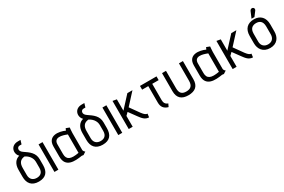

<svg xmlns="http://www.w3.org/2000/svg" viewBox="107 -1858 4481 3026"><g transform="rotate(-30 2348.0 -345.0)"><path d="M451 -288C451 -407 373 -460 279 -524C212 -568 238 -635 284 -635H320L341 -705H293C154 -705 130 -566 200 -499C126 -481 78 -417 78 -310V-184C78 -68 135 10 266 10C398 10 451 -64 451 -184ZM379 -175C379 -87 328 -57 266 -57C203 -57 150 -93 150 -175V-303C150 -389 183 -440 266 -447C361 -400 379 -322 379 -287Z M624 0V-501H552V0Z M1134 -35C1110 -49 1104 -77 1104 -77V-389C1104 -421 1111 -486 1111 -486L1050 -509L1034 -473C935 -519 739 -551 739 -354V-169C739 29 915 17 1050 -5C1059 -6 1073 -1 1082 -1ZM1031 -71C878 -42 810 -71 810 -177V-351C810 -480 947 -440 1031 -406Z M1613 -288C1613 -407 1535 -460 1441 -524C1374 -568 1400 -635 1446 -635H1482L1503 -705H1455C1316 -705 1292 -566 1362 -499C1288 -481 1240 -417 1240 -310V-184C1240 -68 1297 10 1428 10C1560 10 1613 -64 1613 -184ZM1541 -175C1541 -87 1490 -57 1428 -57C1365 -57 1312 -93 1312 -175V-303C1312 -389 1345 -440 1428 -447C1523 -400 1541 -322 1541 -287Z M1786 0V-501H1714V0Z M2282 -62C2258 -63 2233 -76 2193 -130L2074 -297L2261 -501H2168L1976 -292V-499L1904 -512V0H1976V-197L2023 -243L2120 -110C2162 -53 2200 0 2274 1Z M2646 -38C2599 -54 2581 -87 2581 -136V-432H2698V-500H2397V-432H2509V-132C2509 -54 2544 -6 2621 15Z M3107 -184C3107 -94 3067 -58 2987 -58C2911 -58 2871 -93 2871 -183V-501H2799V-172C2799 -47 2866 10 2987 10C3112 10 3179 -47 3179 -172V-501H3107Z M3689 -35C3665 -49 3659 -77 3659 -77V-389C3659 -421 3666 -486 3666 -486L3605 -509L3589 -473C3490 -519 3294 -551 3294 -354V-169C3294 29 3470 17 3605 -5C3614 -6 3628 -1 3637 -1ZM3586 -71C3433 -42 3365 -71 3365 -177V-351C3365 -480 3502 -440 3586 -406Z M4173 -62C4149 -63 4124 -76 4084 -130L3965 -297L4152 -501H4059L3867 -292V-499L3795 -512V0H3867V-197L3914 -243L4011 -110C4053 -53 4091 0 4165 1Z M4502 -538 4565 -621C4580 -641 4573 -668 4550 -677C4533 -683 4509 -677 4498 -653L4449 -538ZM4661 -316C4661 -437 4592 -512 4476 -512C4355 -512 4288 -442 4288 -316V-184C4288 -82 4345 10 4476 10C4608 10 4661 -82 4661 -184ZM4589 -174C4589 -102 4547 -57 4476 -57C4406 -57 4360 -101 4360 -174V-316C4360 -411 4411 -443 4476 -443C4537 -443 4589 -414 4589 -316Z"/></g></svg>

Font: Advent Pro
Style: Medium
Weight: 500
Designer: Andreas Kalpakidis
Foundry: Andreas Kalpakidis
Version: Version 2.002 2008